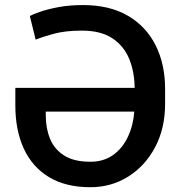

<svg xmlns="http://www.w3.org/2000/svg" viewBox="-20 -741 734 770"><path d="M342.3 9.8Q243.7 9.8 176.8 -30.5Q109.9 -70.8 75.7 -144.5Q41.5 -218.3 41.5 -318.8V-388.7H520Q519.5 -452.1 498.3 -504.4Q477.1 -556.6 430.7 -587.4Q384.3 -618.2 308.1 -618.2Q243.2 -618.2 197.5 -606Q151.9 -593.8 123 -582L99.6 -676.8Q111.3 -683.6 140.9 -693.8Q170.4 -704.1 214.4 -712.4Q258.3 -720.7 312.5 -720.7Q419.9 -720.7 493.2 -677.7Q566.4 -634.8 604.2 -559.1Q642.1 -483.4 642.1 -384.8V-324.7Q642.1 -226.1 602.1 -150.6Q562 -75.2 494.1 -32.7Q426.3 9.8 342.3 9.8ZM342.3 -92.3Q395 -92.3 432.9 -118.9Q470.7 -145.5 492.4 -191.2Q514.2 -236.8 518.6 -293.5H163.6V-277.3Q163.6 -226.1 180.9 -184.1Q198.2 -142.1 237.5 -117.2Q276.9 -92.3 342.3 -92.3Z"/></svg>

Font: Vazirmatn RD UI FD Medium
Style: Regular
Weight: 500
Designer: Saber Rastikerdar
Foundry: Saber Rastikerdar
Version: Version 33.003